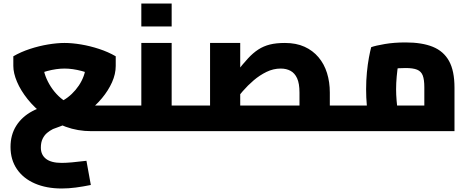

<svg xmlns="http://www.w3.org/2000/svg" viewBox="-20 -748 2678 1095"><path d="M473 169 498 307Q454 316 412.5 321.5Q371 327 332 327Q245 327 179 298.5Q113 270 76.5 216.5Q40 163 40 90Q40 21 72.5 -30.5Q105 -82 163.5 -113.5Q222 -145 298 -152L295 -156Q317 -162 342 -176.5Q367 -191 389.5 -212.5Q412 -234 429.5 -260Q447 -286 457.5 -315Q468 -344 468 -372V-439L547 -304Q499 -329 446.5 -343Q394 -357 348 -357Q302 -357 249.5 -343Q197 -329 149 -304L228 -439V-372Q228 -345 239.5 -314Q251 -283 270 -253.5Q289 -224 314.5 -199.5Q340 -175 369.5 -160.5Q399 -146 430 -146H683V0H501Q423 0 355 -25Q287 -50 232 -91.5Q177 -133 137.5 -182.5Q98 -232 77 -281.5Q56 -331 56 -372V-427Q99 -452 151 -469Q203 -486 254.5 -494.5Q306 -503 348 -503Q391 -503 442 -494.5Q493 -486 545 -469Q597 -452 640 -427V-372Q640 -326 619 -279Q598 -232 561.5 -188Q525 -144 477 -108Q429 -72 374 -47Q366 -44 352 -38.5Q338 -33 322.5 -27Q307 -21 295.5 -17Q284 -13 282 -12Q264 -3 248.5 10Q233 23 223 43.5Q213 64 213 94Q213 135 242.5 158Q272 181 332 181Q355 181 390 178Q425 175 473 169ZM683 0V-146Q689 -146 692.5 -141Q696 -136 698.5 -126.5Q701 -117 702 -103.5Q703 -90 703 -73Q703 -56 702 -42.5Q701 -29 698.5 -19.5Q696 -10 692.5 -5Q689 0 683 0Z M959 0V-146H1062V0ZM683 0V-146H893L786 -57V-503H959V0ZM683 0Q678 0 674 -5Q670 -10 668 -19.5Q666 -29 664.5 -42.5Q663 -56 663 -73Q663 -96 665 -112Q667 -128 671.5 -137Q676 -146 683 -146ZM1062 0V-146Q1067 -146 1071 -141Q1075 -136 1077 -126.5Q1079 -117 1080.5 -103.5Q1082 -90 1082 -73Q1082 -56 1080.5 -42.5Q1079 -29 1077 -19.5Q1075 -10 1071.5 -5Q1068 0 1062 0ZM786 -597V-728H959V-597Z M1861 0V-146H1964V0ZM1062 0V-146H1829L1688 -27V-220Q1688 -272 1674.5 -301.5Q1661 -331 1637 -344Q1613 -357 1581 -357Q1539 -357 1500 -338Q1461 -319 1427 -290Q1393 -261 1364.5 -228Q1336 -195 1315 -166.5Q1294 -138 1280 -122L1247 -235Q1295 -294 1330 -338.5Q1365 -383 1394 -414.5Q1423 -446 1453 -465.5Q1483 -485 1519 -494Q1555 -503 1605 -503Q1669 -503 1716.5 -481.5Q1764 -460 1796.5 -421.5Q1829 -383 1845 -331.5Q1861 -280 1861 -220V0ZM1178 -146V-503H1350V-146ZM1062 0Q1057 0 1053 -5Q1049 -10 1047 -19.5Q1045 -29 1043.5 -42.5Q1042 -56 1042 -73Q1042 -96 1044 -112Q1046 -128 1050.5 -137Q1055 -146 1062 -146ZM1964 0V-146Q1969 -146 1973 -141Q1977 -136 1979 -126.5Q1981 -117 1982.5 -103.5Q1984 -90 1984 -73Q1984 -56 1982.5 -42.5Q1981 -29 1979 -19.5Q1977 -10 1973 -5Q1969 0 1964 0Z M1963 0V-146H2463L2400 -87V-250Q2400 -294 2391 -317.5Q2382 -341 2359 -350.5Q2336 -360 2293 -360Q2253 -360 2215 -355Q2177 -350 2155 -341L2263 -440Q2257 -418 2251.5 -384Q2246 -350 2242.5 -312Q2239 -274 2239 -239Q2239 -209 2242 -173Q2245 -137 2249.5 -109Q2254 -81 2256 -71L2093 -26Q2088 -41 2082 -73Q2076 -105 2072 -148Q2068 -191 2068 -239Q2068 -289 2072.5 -335.5Q2077 -382 2084 -419.5Q2091 -457 2097 -479Q2122 -488 2175 -497Q2228 -506 2293 -506Q2387 -506 2448.5 -481Q2510 -456 2541 -400Q2572 -344 2572 -248V0ZM1964 0Q1959 0 1955 -5Q1951 -10 1949 -19.5Q1947 -29 1945.5 -42.5Q1944 -56 1944 -73Q1944 -96 1946 -112Q1948 -128 1952.5 -137Q1957 -146 1964 -146Z"/></svg>

Font: Cairo Play Black
Style: Regular
Weight: 900
Version: Version 3.119